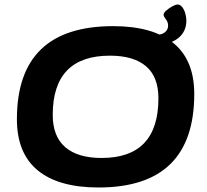

<svg xmlns="http://www.w3.org/2000/svg" viewBox="-20 -824 917 852"><path d="M417 8Q240 8 147.5 -68Q55 -144 55 -295Q55 -708 482 -708Q658 -708 750 -632.5Q842 -557 842 -407Q842 8 417 8ZM431 -123Q683 -123 683 -388Q683 -483 628 -530Q573 -577 468 -577Q214 -577 214 -314Q214 -219 269.5 -171Q325 -123 431 -123ZM628 -626 633 -670H677Q699 -670 712.5 -681.5Q726 -693 726 -710Q726 -726 716 -738.5Q706 -751 706 -759Q706 -767 718 -777.5Q730 -788 745 -796Q760 -804 768 -804Q780 -804 789 -792Q798 -780 802.5 -763.5Q807 -747 807 -733Q807 -684 771 -655Q735 -626 672 -626Z"/></svg>

Font: Asap Expanded Expanded Regular
Style: Bold Italic
Weight: 700
Width: 7
Italic angle: -6°
Designer: Pablo Cosgaya
Foundry: Omnibus-Type
Version: Version 3.001; ttfautohint (v1.8.4.7-5d5b)